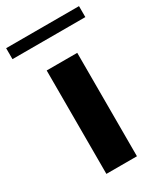

<svg xmlns="http://www.w3.org/2000/svg" viewBox="-226 -776 728 849"><g transform="rotate(-30 138.0 -351.5)"><path d="M-48 -647H324V-703H-48ZM58 0H214V-528H58Z"/></g></svg>

Font: Aerodynamic
Style: Bd
Weight: 500
Designer: Google
Version: Version 2.000980; 2014